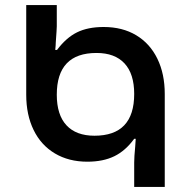

<svg xmlns="http://www.w3.org/2000/svg" viewBox="-20 -734 745 754"><path d="M507 -96Q507 -117 511 -159L513 -189H507Q473 -142 429 -120.5Q385 -99 323 -99Q250 -99 195.5 -131.5Q141 -164 112 -223.5Q83 -283 83 -362V-714H203V-631Q203 -621 199 -567Q199 -558 197 -538H204Q240 -586 282.5 -607Q325 -628 387 -628Q461 -628 515 -595.5Q569 -563 598 -503.5Q627 -444 627 -365V0H507ZM507 -365Q507 -444 469 -485Q431 -526 359 -526Q203 -526 203 -362Q203 -283 241 -242Q279 -201 351 -201Q507 -201 507 -365Z"/></svg>

Font: Noto Sans Georgian Medium
Style: Regular
Weight: 500
Designer: Monotype Design team
Foundry: Monotype Imaging Inc.
Version: Version 1.000